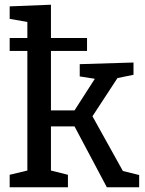

<svg xmlns="http://www.w3.org/2000/svg" viewBox="-20 -794 616 814"><path d="M21 0V-53L96 -71V-578H21V-633H96V-701L21 -714V-767L196 -774V-633H349V-578H196V-326H296L382 -460L318 -470V-522L546 -529V-477L478 -463L372 -301L501 -69L570 -52V0H433L296 -258H196V-71L268 -53V0Z"/></svg>

Font: Bitter Medium
Style: Regular
Weight: 500
Designer: Sol Matas, and Bitter project Authors
Foundry: Sol Matas
Version: Version 2.001